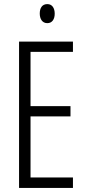

<svg xmlns="http://www.w3.org/2000/svg" viewBox="-20 -917 421 937"><path d="M211 -897C185 -897 174 -877 174 -851C174 -825 186 -804 211 -804C235 -804 247 -824 247 -850C247 -877 235 -897 211 -897ZM336 0V-51H129V-349H324V-399H129V-664H336V-714H73V0Z"/></svg>

Font: Noto Sans Display Condensed Light
Style: Regular
Weight: 300
Width: 3
Designer: Monotype Design Team
Foundry: Monotype Imaging Inc.
Version: Version 1.900